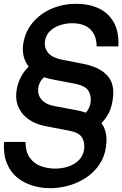

<svg xmlns="http://www.w3.org/2000/svg" viewBox="-28 -732 643 1009"><path d="M236 257Q187 257 141.5 243Q96 229 61 200Q26 171 7.5 124.5Q-11 78 -7 14H106Q106 66 128.5 97Q151 128 186.5 141Q222 154 262 154Q300 154 333 142.5Q366 131 388 108Q410 85 414 53Q419 17 403 -9.5Q387 -36 332 -46L211 -69Q129 -86 89 -136Q49 -186 59 -256Q68 -314 101 -357.5Q134 -401 181 -426L231 -344Q208 -333 192.5 -315Q177 -297 173 -269Q169 -234 190.5 -208.5Q212 -183 261 -174L373 -153Q458 -137 499.5 -91Q541 -45 529 39Q522 92 494 133Q466 174 424.5 201.5Q383 229 334 243Q285 257 236 257ZM460 -46 394 -117Q418 -131 431 -150Q444 -169 448 -193Q453 -228 437 -254.5Q421 -281 366 -292L246 -315Q163 -331 123.5 -381Q84 -431 94 -501Q104 -566 144 -613.5Q184 -661 244 -686.5Q304 -712 372 -712Q441 -712 492 -687.5Q543 -663 570.5 -613.5Q598 -564 594 -488H480Q479 -533 461.5 -560Q444 -587 415.5 -598.5Q387 -610 352 -610Q321 -610 290 -600.5Q259 -591 236 -570Q213 -549 208 -514Q204 -480 225 -454.5Q246 -429 295 -419L407 -397Q493 -381 535.5 -335.5Q578 -290 564 -206Q557 -153 528.5 -113Q500 -73 460 -46Z"/></svg>

Font: Host Grotesk Light SemiBold
Style: Italic
Weight: 600
Italic angle: -8°
Version: Version 1.003